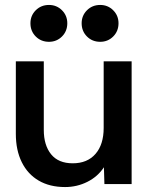

<svg xmlns="http://www.w3.org/2000/svg" viewBox="-20 -744 605 776"><path d="M243 12Q181 12 136.5 -14Q92 -40 68 -88.5Q44 -137 44 -203V-496H157V-219Q157 -157 186.5 -120.5Q216 -84 274 -84Q333 -84 366 -122Q399 -160 399 -227V-496H512V0H402L400 -68Q375 -30 333 -9Q291 12 243 12ZM178 -575Q146 -575 124.5 -596.5Q103 -618 103 -650Q103 -681 124.5 -702.5Q146 -724 178 -724Q209 -724 230.5 -702.5Q252 -681 252 -650Q252 -618 230.5 -596.5Q209 -575 178 -575ZM385 -575Q353 -575 331.5 -596.5Q310 -618 310 -650Q310 -681 331.5 -702.5Q353 -724 385 -724Q416 -724 437.5 -702.5Q459 -681 459 -650Q459 -618 437.5 -596.5Q416 -575 385 -575Z"/></svg>

Font: Rethink Sans SemiBold
Style: Regular
Weight: 600
Designer: The Rethink Sans project authors (Hans Thiessen). DM Sans designed by Colophon Foundry.
Foundry: Rethink Communications LLC
Version: Version 1.001